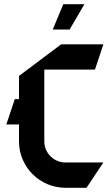

<svg xmlns="http://www.w3.org/2000/svg" viewBox="-20 -870 520 910"><path d="M280 -850 230 -730H310L380 -850ZM270 -660 70 -510V-400H50L10 -280H70V-200C70 -78.6 168.6 20 290 20H390L470 -100H290C234.8 -100 190 -144.8 190 -200V-540H430L470 -660Z"/></svg>

Font: Abibas
Style: Medium
Weight: 500
Version: Version 0.3